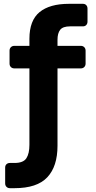

<svg xmlns="http://www.w3.org/2000/svg" viewBox="-20 -760 500 1005"><path d="M32 225Q21 225 14 218Q7 211 7 200V117Q7 106 14 99.5Q21 93 32 93H56Q102 93 118 68.5Q134 44 134 -2V-402H55Q44 -402 37 -409Q30 -416 30 -427V-495Q30 -506 37 -513Q44 -520 55 -520H134V-557Q134 -653 187 -696.5Q240 -740 341 -740H414Q425 -740 431.5 -733Q438 -726 438 -715V-647Q438 -636 431.5 -629Q425 -622 414 -622H347Q309 -622 295 -604Q281 -586 281 -552V-520H403Q414 -520 421 -513Q428 -506 428 -495V-427Q428 -416 421 -409Q414 -402 403 -402H281V3Q281 111 227.5 168Q174 225 56 225Z"/></svg>

Font: Fz Rubik SemBd
Style: Regular
Weight: 600
Designer: Hubert and Fischer
Foundry: Hubert and Fischer
Version: Vit hóa bi FontZin.com